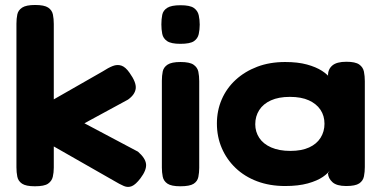

<svg xmlns="http://www.w3.org/2000/svg" viewBox="-20 -739 1529 771"><path d="M534 -130Q564 -104 566.5 -80Q569 -56 544 -23Q525 2 509.5 8.5Q494 15 477.5 8Q461 1 436 -14L196 -151V-66Q196 -46 192 -29Q188 -12 173 -1.5Q158 9 120 9Q84 9 68.5 -1.5Q53 -12 49.5 -29.5Q46 -47 46 -67V-644Q46 -664 49.5 -681Q53 -698 69 -708.5Q85 -719 121 -719Q158 -719 173.5 -708.5Q189 -698 192.5 -680.5Q196 -663 196 -643V-340L392 -452Q415 -467 433 -474Q451 -481 467.5 -475.5Q484 -470 500 -447Q528 -408 525 -383.5Q522 -359 494 -339L319 -244Z M704 9Q668 9 652.5 -1.5Q637 -12 633.5 -29.5Q630 -47 630 -66V-415Q630 -435 633.5 -452Q637 -469 653 -479.5Q669 -490 705 -490Q742 -490 757.5 -479Q773 -468 776.5 -451Q780 -434 780 -413V-65Q780 -46 776.5 -28.5Q773 -11 757.5 -1Q742 9 704 9ZM704 -563Q667 -563 651 -574Q635 -585 631.5 -603Q628 -621 628 -641Q628 -662 631.5 -679.5Q635 -697 651.5 -707.5Q668 -718 705 -718Q743 -718 758.5 -707Q774 -696 778 -678Q782 -660 782 -640Q782 -620 778 -602Q774 -584 758.5 -573.5Q743 -563 704 -563Z M1370 8Q1332 8 1315 -7.5Q1298 -23 1297 -43L1309 -61Q1300 -45 1277 -29Q1254 -13 1216 -2.5Q1178 8 1125 8Q1063 8 1012.5 -11Q962 -30 926 -64.5Q890 -99 870.5 -144.5Q851 -190 851 -243Q851 -295 870.5 -340Q890 -385 926.5 -418.5Q963 -452 1013 -471Q1063 -490 1125 -490Q1176 -490 1212.5 -480Q1249 -470 1273 -454.5Q1297 -439 1308 -422L1297 -436Q1297 -461 1314.5 -476Q1332 -491 1371 -491Q1407 -491 1422.5 -480Q1438 -469 1441.5 -451Q1445 -433 1445 -413V-68Q1445 -49 1441.5 -31Q1438 -13 1422.5 -2.5Q1407 8 1370 8ZM1146 -133Q1191 -133 1221.5 -147Q1252 -161 1267.5 -186Q1283 -211 1283 -242Q1283 -274 1267 -298Q1251 -322 1220.5 -336Q1190 -350 1144 -350Q1099 -350 1068 -336Q1037 -322 1021 -297Q1005 -272 1005 -240Q1005 -210 1021 -185.5Q1037 -161 1069 -147Q1101 -133 1146 -133Z"/></svg>

Font: Fredoka SemiExpanded SemiBold
Style: Regular
Weight: 600
Width: 6
Designer: Ben Nathan
Foundry: Milena B. Brandão, Ben Nathan
Version: Version 2.001